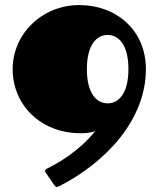

<svg xmlns="http://www.w3.org/2000/svg" viewBox="-20 -537 626 758"><path d="M30 -264C30 -123 140 -11 299 -11C320 -11 337 -13 356 -19C288 63 211 106 165 129C162 131 158 133 158 138C158 140 159 142 160 144L193 192C198 199 200 201 205 201C208 201 211 199 214 198C398 104 556 -64 556 -264C556 -418 439 -517 293 -517C147 -517 30 -404 30 -264ZM405 -129C362 -129 323 -167 323 -264C323 -361 362 -399 405 -399C448 -399 487 -361 487 -264C487 -167 448 -129 405 -129Z"/></svg>

Font: Fascinate
Style: Regular
Weight: 900
Designer: Astigmatic (AOETI)
Foundry: Astigmatic (AOETI)
Version: Version 1.000